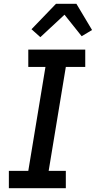

<svg xmlns="http://www.w3.org/2000/svg" viewBox="-20 -998 508 1018"><path d="M27 0V-92H130L221 -643H130V-735H432V-643H329L238 -92H329V0ZM194 -801 147 -843 277 -978H385L468 -839L413 -806L322 -920Z"/></svg>

Font: Iosevka Etoile Semibold
Style: Italic
Weight: 600
Italic angle: -9°
Designer: Belleve Invis
Foundry: Belleve Invis
Version: Version 22.1.2; ttfautohint (v1.8.4)